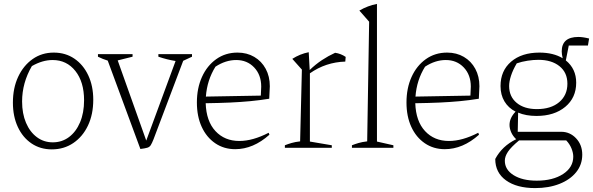

<svg xmlns="http://www.w3.org/2000/svg" viewBox="-20 -756 3033 982"><path d="M245 8Q186 8 141 -22.5Q96 -53 71 -107Q46 -161 46 -231Q46 -306 73 -363.5Q100 -421 147 -454Q194 -487 255 -487Q315 -487 360.5 -456Q406 -425 431.5 -370.5Q457 -316 457 -246Q457 -171 430 -114Q403 -57 355 -24.5Q307 8 245 8ZM250 -28Q297 -28 333 -55Q369 -82 389.5 -130.5Q410 -179 410 -243Q410 -337 365.5 -393Q321 -449 249 -449Q197 -449 143 -418Q93 -332 93 -237Q93 -175 113 -128Q133 -81 168.5 -54.5Q204 -28 250 -28Z M698 6 531 -446Q518 -450 505.5 -455Q493 -460 481 -466V-479H658V-466L582 -447L728 -37L878 -444Q834 -451 790 -466V-479H962V-466L917 -445L765 -43Q757 -23 751 -13.5Q745 -4 733.5 -0.5Q722 3 698 6Z M1183 7Q1125 7 1080.5 -23.5Q1036 -54 1011.5 -107.5Q987 -161 987 -232Q987 -305 1013 -362.5Q1039 -420 1086 -453.5Q1133 -487 1195 -487Q1243 -487 1280.5 -465Q1318 -443 1339 -404Q1360 -365 1360 -315L1357 -251Q1307 -243 1259 -238.5Q1211 -234 1156.5 -231.5Q1102 -229 1032 -228Q1035 -136 1082 -85.5Q1129 -35 1204 -35Q1273 -35 1354 -77L1358 -67Q1275 7 1183 7ZM1082 -415Q1039 -346 1033 -262L1314 -267L1316 -313Q1316 -373 1280 -411Q1244 -449 1188 -449Q1134 -449 1082 -415Z M1437 0V-13Q1452 -19 1470.5 -24.5Q1489 -30 1515 -33L1524 -400L1475 -455Q1514 -480 1559 -489L1564 -398Q1594 -427 1626.5 -448.5Q1659 -470 1694 -486Q1723 -482 1748 -465L1746 -441Q1646 -438 1565 -381V-32L1677 -13V0Z M1780 0V-13Q1795 -19 1813.5 -24.5Q1832 -30 1858 -33L1868 -645L1818 -702Q1861 -727 1908 -736V-32L1992 -13V0Z M2255 7Q2197 7 2152.5 -23.5Q2108 -54 2083.5 -107.5Q2059 -161 2059 -232Q2059 -305 2085 -362.5Q2111 -420 2158 -453.5Q2205 -487 2267 -487Q2315 -487 2352.5 -465Q2390 -443 2411 -404Q2432 -365 2432 -315L2429 -251Q2379 -243 2331 -238.5Q2283 -234 2228.5 -231.5Q2174 -229 2104 -228Q2107 -136 2154 -85.5Q2201 -35 2276 -35Q2345 -35 2426 -77L2430 -67Q2347 7 2255 7ZM2154 -415Q2111 -346 2105 -262L2386 -267L2388 -313Q2388 -373 2352 -411Q2316 -449 2260 -449Q2206 -449 2154 -415Z M2724 -163Q2670 -163 2630 -180L2628 -82H2850Q2895 -82 2926.5 -48.5Q2958 -15 2958 35Q2958 86 2927 124.5Q2896 163 2841.5 184.5Q2787 206 2717 206Q2623 206 2568 166.5Q2513 127 2513 57Q2548 -9 2620 -44Q2603 -60 2594.5 -79.5Q2586 -99 2586 -117Q2586 -153 2617 -185Q2580 -204 2560 -237.5Q2540 -271 2540 -316Q2540 -394 2594 -440.5Q2648 -487 2739 -487Q2810 -487 2858 -458Q2853 -478 2853 -493Q2853 -567 2938 -567Q2961 -567 2993 -559L2987 -523H2889L2874 -447Q2927 -404 2927 -333Q2927 -256 2871 -209.5Q2815 -163 2724 -163ZM2726 -198Q2798 -198 2840 -233.5Q2882 -269 2882 -328Q2882 -385 2841.5 -417.5Q2801 -450 2734 -450Q2708 -450 2678.5 -445.5Q2649 -441 2623 -432Q2603 -398 2593.5 -368.5Q2584 -339 2584 -316Q2584 -262 2622.5 -230Q2661 -198 2726 -198ZM2562 66Q2562 112 2607 140Q2652 168 2725 168Q2808 168 2860 134Q2912 100 2912 45Q2912 26 2903 3.5Q2894 -19 2876 -38H2635Q2594 -4 2578 20Q2562 44 2562 66Z"/></svg>

Font: Piazzolla ExtraLight
Style: Regular
Weight: 200
Designer: Juan Pablo del Peral
Foundry: Huerta Tipografica
Version: Version 1.330